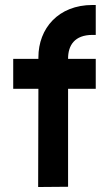

<svg xmlns="http://www.w3.org/2000/svg" viewBox="-20 -749 434 770"><path d="M134 -519V-513H33V-393H134L133 1L253 0V-393H364V-513H253V-514C253 -567 279 -609 351 -609H364V-729H351C214 -729 134 -635 134 -519Z"/></svg>

Font: Lineal
Style: Bold
Weight: 700
Designer: Created by Frank Adebiaye with contributions from Anton Moglia & Ariel Martín Pérez
Created by Frank ADEBIAYE with FontF
Foundry: Velvetyne Type Foundry
Version: Version 2.000;Glyphs 3.2 (3227)